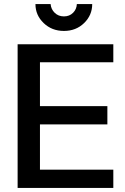

<svg xmlns="http://www.w3.org/2000/svg" viewBox="-20 -917 610 937"><path d="M66 -701H533V-613H175V-399H504V-310H175V-89H533V0H66ZM153 -897H227Q229 -872 247 -854.5Q265 -837 292 -837Q319 -837 336.5 -854.5Q354 -872 355 -897H430Q430 -843 390.5 -804.5Q351 -766 292 -766Q233 -766 193 -804.5Q153 -843 153 -897Z"/></svg>

Font: LT Superior Semi-bold
Style: Regular
Weight: 600
Designer: Daniel Lyons
Foundry: LyonsType
Version: Version 1.0